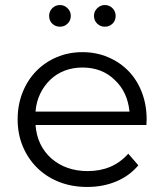

<svg xmlns="http://www.w3.org/2000/svg" viewBox="-20 -737 658 762"><path d="M561 -241H121Q127 -159 184 -108Q242 -58 328 -58Q428 -58 489 -127L529 -81Q494 -39 441.5 -17Q389 5 326 5Q265 5 214.5 -15Q164 -35 127.5 -71Q91 -107 70.5 -156Q50 -205 50 -263Q50 -321 69.5 -370Q89 -419 123.5 -454.5Q158 -490 205 -510Q252 -530 307 -530Q362 -530 409 -510Q456 -490 490 -455Q524 -420 543 -370.5Q562 -321 562 -263ZM121 -294H494Q486 -373 435 -420Q385 -469 307 -469Q269 -469 236.5 -456.5Q204 -444 179.5 -420.5Q155 -397 139.5 -365Q124 -333 121 -294ZM175 -674Q175 -692 187.5 -704.5Q200 -717 218 -717Q235 -717 248 -704.5Q261 -692 261 -674Q261 -656 248.5 -643.5Q236 -631 218 -631Q200 -631 187.5 -643Q175 -655 175 -674ZM353 -674Q353 -692 366 -704.5Q379 -717 396 -717Q414 -717 426.5 -704.5Q439 -692 439 -674Q439 -655 426.5 -643Q414 -631 396 -631Q378 -631 365.5 -643.5Q353 -656 353 -674Z"/></svg>

Font: CMG Sans
Style: Regular
Weight: 400
Designer: Julieta Ulanovsky
Foundry: Julieta Ulanovsky
Version: Version 7.200